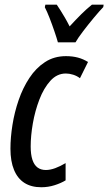

<svg xmlns="http://www.w3.org/2000/svg" viewBox="-20 -786 460 816"><path d="M155.3 9.8Q112.8 9.8 83.7 -8.8Q54.7 -27.3 39.6 -64Q24.4 -100.6 24.4 -153.8Q24.4 -201.7 33 -255.4Q41.5 -309.1 59.3 -360.8Q77.1 -412.6 105 -454.8Q132.8 -497.1 171.4 -522.2Q210 -547.4 260.3 -547.4Q288.1 -547.4 311 -541.3Q334 -535.2 354 -522.5L319.8 -453.6Q307.1 -463.4 291 -468.5Q274.9 -473.6 259.8 -473.6Q222.2 -473.6 194.1 -442.6Q166 -411.6 147.5 -363.3Q128.9 -314.9 119.6 -261.7Q110.4 -208.5 110.4 -163.6Q110.4 -129.4 117.7 -107.2Q125 -85 139.4 -74.2Q153.8 -63.5 174.8 -63.5Q193.4 -63.5 214.6 -71.3Q235.8 -79.1 258.8 -92.8V-19.5Q238.8 -7.3 211.7 1.2Q184.6 9.8 155.3 9.8ZM226.1 -606Q221.2 -624 211.4 -652.6Q201.7 -681.2 190.7 -709.5Q179.7 -737.8 170.4 -755.4L172.9 -766.1H221.2Q228 -756.3 236.8 -742.4Q245.6 -728.5 255.6 -711.4Q265.6 -694.3 275.9 -673.8Q301.8 -702.1 325.4 -725.6Q349.1 -749 370.6 -766.1H420.4L418.9 -755.9Q402.8 -739.3 379.4 -711.2Q356 -683.1 334 -654.3Q312 -625.5 300.8 -606Z"/></svg>

Font: Open Sans Condensed Medium
Style: Italic
Weight: 500
Width: 3
Italic angle: -12°
Designer: Monotype Design Team
Foundry: Monotype Imaging Inc.
Version: Version 3.000